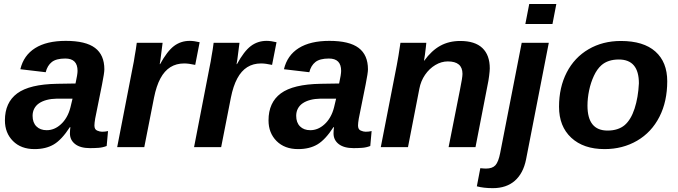

<svg xmlns="http://www.w3.org/2000/svg" viewBox="-20 -745 3430 972"><path d="M435.5 4.9Q386.7 4.9 360.4 -15.6Q334 -36.1 334 -69.8Q334 -79.1 334.7 -86.9Q335.4 -94.7 336.4 -101.1H333.5Q292.5 -37.6 252.4 -13.9Q212.4 9.8 154.8 9.8Q86.4 9.8 45.7 -31Q4.9 -71.8 4.9 -135.7Q4.9 -226.1 67.1 -272.2Q129.4 -318.4 269 -320.8L362.3 -322.3Q372.6 -368.7 372.6 -386.2Q372.6 -417.5 357.2 -433.1Q341.8 -448.7 310.5 -448.7Q264.6 -448.7 242.2 -430.9Q219.7 -413.1 211.4 -379.4L83 -394.5Q99.6 -464.8 158 -501.5Q216.3 -538.1 313 -538.1Q414.1 -538.1 461.2 -502.4Q508.3 -466.8 508.3 -394Q508.3 -376 496.6 -317.4L461.9 -145Q458 -121.6 458 -109.9Q458 -89.8 471.7 -84Q485.4 -78.1 496.6 -78.1Q512.7 -78.1 526.9 -81.5L520 -5.9Q499.5 2 478.5 3.4Q457.5 4.9 435.5 4.9ZM145 -158.7Q145 -124.5 164.3 -105.2Q183.6 -85.9 216.3 -85.9Q255.4 -85.9 287.6 -115.2Q304.7 -130.4 317.1 -152.1Q329.6 -173.8 336.4 -200.7L347.2 -245.6H268.1Q239.3 -245.1 216.3 -239Q193.4 -232.9 177.2 -221.7Q161.6 -210.9 153.3 -194.8Q145 -178.7 145 -158.7Z M968.3 -416.5Q934.6 -423.8 912.6 -423.8Q872.6 -423.8 842.5 -405Q812.5 -386.2 792 -347.9Q771.5 -309.6 759.8 -251L710.4 0H573.2L651.9 -405.3Q654.8 -419.4 657.5 -433.6Q660.2 -447.8 662.1 -462.4Q665 -478.5 667.7 -495.1Q670.4 -511.7 672.4 -528.3H803.2L792.5 -444.3L788.6 -420.4H790.5Q826.2 -485.8 860.8 -512Q895.5 -538.1 940.4 -538.1Q962.4 -538.1 990.7 -531.2Z M1357.4 -416.5Q1323.7 -423.8 1301.8 -423.8Q1261.7 -423.8 1231.7 -405Q1201.7 -386.2 1181.2 -347.9Q1160.6 -309.6 1148.9 -251L1099.6 0H962.4L1041 -405.3Q1043.9 -419.4 1046.6 -433.6Q1049.3 -447.8 1051.3 -462.4Q1054.2 -478.5 1056.9 -495.1Q1059.6 -511.7 1061.5 -528.3H1192.4L1181.6 -444.3L1177.7 -420.4H1179.7Q1215.3 -485.8 1250 -512Q1284.7 -538.1 1329.6 -538.1Q1351.6 -538.1 1379.9 -531.2Z M1770 4.9Q1721.2 4.9 1694.8 -15.6Q1668.5 -36.1 1668.5 -69.8Q1668.5 -79.1 1669.2 -86.9Q1669.9 -94.7 1670.9 -101.1H1668Q1627 -37.6 1586.9 -13.9Q1546.9 9.8 1489.3 9.8Q1420.9 9.8 1380.1 -31Q1339.4 -71.8 1339.4 -135.7Q1339.4 -226.1 1401.6 -272.2Q1463.9 -318.4 1603.5 -320.8L1696.8 -322.3Q1707 -368.7 1707 -386.2Q1707 -417.5 1691.7 -433.1Q1676.3 -448.7 1645 -448.7Q1599.1 -448.7 1576.7 -430.9Q1554.2 -413.1 1545.9 -379.4L1417.5 -394.5Q1434.1 -464.8 1492.4 -501.5Q1550.8 -538.1 1647.5 -538.1Q1748.5 -538.1 1795.7 -502.4Q1842.8 -466.8 1842.8 -394Q1842.8 -376 1831.1 -317.4L1796.4 -145Q1792.5 -121.6 1792.5 -109.9Q1792.5 -89.8 1806.2 -84Q1819.8 -78.1 1831.1 -78.1Q1847.2 -78.1 1861.3 -81.5L1854.5 -5.9Q1834 2 1813 3.4Q1792 4.9 1770 4.9ZM1479.5 -158.7Q1479.5 -124.5 1498.8 -105.2Q1518.1 -85.9 1550.8 -85.9Q1589.8 -85.9 1622.1 -115.2Q1639.2 -130.4 1651.6 -152.1Q1664.1 -173.8 1670.9 -200.7L1681.6 -245.6H1602.5Q1573.7 -245.1 1550.8 -239Q1527.8 -232.9 1511.7 -221.7Q1496.1 -210.9 1487.8 -194.8Q1479.5 -178.7 1479.5 -158.7Z M2103 -295.9 2045.4 0H1907.7L1988.8 -415.5Q1992.7 -435.1 1997.3 -463.1Q2002 -491.2 2007.3 -528.3H2138.2Q2138.2 -525.4 2136 -506.6Q2133.8 -487.8 2131.1 -467.3Q2128.4 -446.8 2126.5 -438H2127.9Q2164.6 -488.8 2208.7 -513.2Q2252.9 -537.6 2310.1 -537.6Q2384.3 -537.6 2421.9 -502Q2459.5 -466.3 2459.5 -398.9Q2459.5 -386.7 2456.1 -360.1Q2452.6 -333.5 2449.2 -318.8L2387.2 0H2251L2308.6 -290.5Q2321.3 -352.5 2321.3 -371.1Q2321.3 -434.1 2247.1 -434.1Q2214.4 -434.1 2183.8 -415.8Q2153.3 -397.5 2131.8 -366.2Q2110.4 -335 2103 -295.9Z M2796.4 -724.6 2776.9 -623.5H2639.6L2659.2 -724.6ZM2475.1 207.5Q2427.7 207.5 2394 198.2L2411.6 106.4Q2418.5 106.9 2425.8 107.7Q2433.1 108.4 2439.9 108.4Q2472.7 108.4 2488 91.6Q2503.4 74.7 2512.2 29.3L2621.1 -528.3H2758.3L2643.1 62.5Q2628.9 132.8 2586.2 170.2Q2543.5 207.5 2475.1 207.5Z M3357.9 -333.5Q3357.9 -283.2 3348.1 -238Q3338.4 -192.9 3318.4 -153.8Q3278.3 -75.2 3205.3 -32.7Q3132.3 9.8 3040.5 9.8Q2934.1 9.8 2872.1 -47.6Q2810.1 -105 2810.1 -204.6Q2810.1 -302.7 2849.1 -378.4Q2888.2 -454.1 2959.7 -495.8Q3031.2 -537.6 3123 -537.6Q3237.8 -537.6 3297.9 -484.1Q3357.9 -430.7 3357.9 -333.5ZM3214.4 -323.2Q3214.4 -443.8 3112.8 -443.8Q3057.6 -443.8 3024.4 -414.6Q3002.4 -395 2986.6 -361.1Q2970.7 -327.1 2962.4 -287.4Q2954.1 -247.6 2954.1 -210.4Q2954.1 -147 2979.5 -115.5Q3004.9 -84 3055.7 -84Q3083 -84 3104.7 -91.1Q3126.5 -98.1 3142.6 -111.8Q3174.3 -139.2 3192.6 -195.3Q3210.9 -251.5 3214.4 -323.2Z"/></svg>

Font: Arimo
Style: Italic
Weight: 400
Italic angle: -12°
Designer: Steve Matteson
Foundry: Monotype Imaging Inc.
Version: Version 1.33